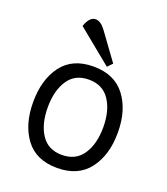

<svg xmlns="http://www.w3.org/2000/svg" viewBox="-137 -831 816 940"><g transform="rotate(20 270.5 -360.5)"><path d="M105 -59.5Q50 -133 50 -250Q50 -367 105 -440.5Q160 -514 269.5 -514Q379 -514 435 -440.5Q491 -367 491 -250Q491 -133 435 -59.5Q379 14 269.5 14Q160 14 105 -59.5ZM162 -391.5Q126 -337 126 -250Q126 -163 162 -108.5Q198 -54 270 -54Q342 -54 378.5 -108.5Q415 -163 415 -250Q415 -337 378.5 -391.5Q342 -446 270 -446Q198 -446 162 -391.5ZM200 -735Q226 -735 252 -700L354 -560L330 -535L150 -682Q168 -735 200 -735Z"/></g></svg>

Font: Imprima
Style: Regular
Weight: 400
Version: Version 1.001